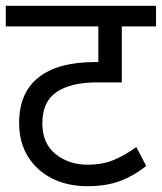

<svg xmlns="http://www.w3.org/2000/svg" viewBox="-20 -642 558 662"><path d="M518 -551H400V-358H317Q225 -358 175.5 -325Q126 -292 126 -217Q126 -147 172 -110.5Q218 -74 283 -74Q330 -74 368.5 -89Q407 -104 450 -135L484 -70Q444 -37 395.5 -18.5Q347 0 282 0Q213 0 160 -26.5Q107 -53 76.5 -102Q46 -151 46 -218Q46 -323 113.5 -375.5Q181 -428 306 -428H348L319 -404V-551H0V-622H518Z"/></svg>

Font: hindi15
Style: Regular
Weight: 400
Designer: Jelle Bosma - Monotype Design Team
Foundry: Monotype Imaging Inc.
Version: Version 2.006